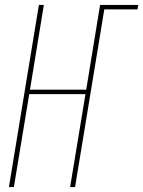

<svg xmlns="http://www.w3.org/2000/svg" viewBox="-20 -755 578 775"><path d="M16 0 137 -735H157L101 -393H328L384 -735H538L535 -717H401L283 0H263L325 -375H98L36 0Z"/></svg>

Font: Iosevka Thin
Style: Italic
Weight: 100
Italic angle: -9°
Monospace: yes
Designer: Belleve Invis
Foundry: Belleve Invis
Version: Version 32.5.0; ttfautohint (v1.8.4)